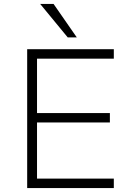

<svg xmlns="http://www.w3.org/2000/svg" viewBox="-20 -955 682 975"><path d="M118 0V-705H558V-657H168V-381H538V-333H168V-48H558V0ZM324 -765 184 -935H252L370 -765Z"/></svg>

Font: Nunito Sans 7pt ExtraLight
Style: Regular
Weight: 250
Designer: Vernon Adams
Foundry: Vernon Adams
Version: Version 3.101;gftools[0.9.27]